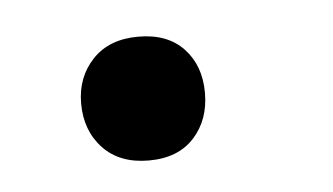

<svg xmlns="http://www.w3.org/2000/svg" viewBox="-27 -134 330 190"><g transform="rotate(-5 138.5 -38.5)"><path d="M176 -39Q176 -12 160 5.5Q144 23 115 23Q86 23 69.5 5.5Q53 -12 53 -39Q53 -65 69.5 -82.5Q86 -100 115 -100Q144 -100 160 -83Q176 -66 176 -39Z"/></g></svg>

Font: SUIT SemiBold
Style: Regular
Weight: 600
Designer: Sunn Youn; Korean Glyphs from Source Han Sans (Sandoll Communications; Soo-young Jang, Joo-yeon Kang)
Foundry: Sunn
Version: Version 1.140